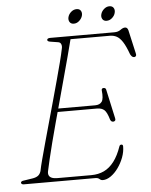

<svg xmlns="http://www.w3.org/2000/svg" viewBox="-57 -875 737 936"><g transform="rotate(-5 311.5 -407.0)"><path d="M205 -353.5H402.5Q425.5 -353.5 435.5 -367.8Q445.5 -382 441 -423.5Q440.5 -428.5 443.2 -431.2Q446 -434 450.5 -434Q456.5 -434 459.5 -431.2Q462.5 -428.5 463 -424L494 -282.5Q496 -274.5 492.8 -270.8Q489.5 -267 485 -266.5Q479 -266 475.2 -268.8Q471.5 -271.5 469 -277.5Q458.5 -314 445.8 -325.5Q433 -337 409.5 -337H199.5ZM373 0H22.5Q16 0 12.8 -2.8Q9.5 -5.5 9.5 -9Q9.5 -13 13.8 -15.5Q18 -18 25 -18.5L67 -25Q83.5 -27.5 93.8 -34.5Q104 -41.5 109 -57Q113 -78 122.5 -113.8Q132 -149.5 144.5 -194.8Q157 -240 171.2 -290.8Q185.5 -341.5 199.5 -392.5Q213.5 -443.5 226.5 -491Q239.5 -538.5 249.5 -577.5Q259.5 -616.5 264.5 -641.5Q268 -654.5 264.2 -664.2Q260.5 -674 250 -675.5L212.5 -681.5Q205 -682.5 201.2 -685Q197.5 -687.5 197.5 -691Q197.5 -695.5 201.8 -697.8Q206 -700 213 -700H527Q545.5 -700 557.8 -709.2Q570 -718.5 580.5 -718.5Q592 -718.5 596 -703.5L622 -588.5Q624.5 -580 621.2 -575.5Q618 -571 613 -571Q606.5 -571 602.2 -575Q598 -579 594 -586Q579 -627.5 565.2 -648.5Q551.5 -669.5 536.5 -677.2Q521.5 -685 503 -685H311Q301.5 -647 288.8 -599.8Q276 -552.5 261.8 -500Q247.5 -447.5 232.8 -393.2Q218 -339 204 -287.8Q190 -236.5 178.5 -191.5Q167 -146.5 158.8 -111.8Q150.5 -77 146.5 -57Q143 -44 146.2 -34.8Q149.5 -25.5 160 -20.8Q170.5 -16 188.5 -16H354Q389 -16 416.8 -29.2Q444.5 -42.5 466 -70.8Q487.5 -99 503 -144Q505.5 -151.5 513 -151.5Q521 -151.5 521 -142Q521 -115.5 510.8 -88.2Q500.5 -61 484 -38Q467.5 -15 447.5 -1Q427.5 13 408 13Q399.5 13 392.5 6.5Q385.5 0 373 0ZM334 -759Q319.5 -759 313.2 -769.5Q307 -780 310.5 -793.5Q314.5 -808 326.5 -818.2Q338.5 -828.5 353.5 -828.5Q367.5 -828.5 373.8 -818.2Q380 -808 376 -793.5Q372 -780 360.2 -769.5Q348.5 -759 334 -759ZM494.5 -759Q480 -759 473.8 -769.5Q467.5 -780 471.5 -794Q475.5 -808 487.5 -818.2Q499.5 -828.5 513.5 -828.5Q528 -828.5 534.2 -818.2Q540.5 -808 536.5 -793.5Q533 -780 521 -769.5Q509 -759 494.5 -759Z"/></g></svg>

Font: Fraunces Thin
Style: Italic
Weight: 250
Italic angle: -16°
Version: Version 1.000;[b76b70a41]